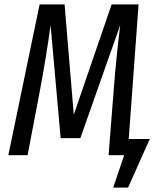

<svg xmlns="http://www.w3.org/2000/svg" viewBox="-20 -709 731 877"><path d="M664 -74 565 148H497L547 0H476L500 -306Q510 -437 529 -594L347 -78H257L211 -594Q193 -461 164 -304L106 0H18L161 -689H275L317 -185L490 -689H613L568 -74Z"/></svg>

Font: Fira Sans Extra Condensed
Style: Italic
Weight: 400
Width: 3
Italic angle: -8°
Designer: Carrois Corporate & Edenspiekermann AG
Foundry: Carrois Corporate GbR & Edenspiekermann AG
Version: Version 4.203